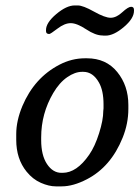

<svg xmlns="http://www.w3.org/2000/svg" viewBox="-20 -679 508 699"><path d="M356.9 -299.3Q356.9 -349.1 340.3 -378.4Q318.4 -417.5 283.2 -417.5H278.8Q252.9 -417.5 224.6 -397.9Q196.3 -378.4 173.8 -340.3Q129.9 -265.6 129.9 -178.7V-168.9Q129.9 -113.8 151.1 -81.8Q172.4 -49.8 203.6 -49.8H208Q259.3 -49.8 304.7 -115.7Q325.7 -146 340.8 -194.1Q356 -242.2 356 -274.9L356.9 -284.7ZM252 -659.2H263.2Q282.2 -659.2 322.3 -636.7Q362.3 -614.3 382.8 -614.3Q403.3 -614.3 425 -634.3Q446.8 -654.3 457.3 -654.3Q467.8 -654.3 467.8 -643.1V-639.6Q467.8 -611.8 430.9 -580.6Q394 -549.3 364.7 -549.3H357.4L353.5 -549.8Q327.6 -549.8 293.7 -572.3Q259.8 -594.7 237.5 -594.7Q215.3 -594.7 189.5 -575Q163.6 -555.2 159.2 -555.2Q147.5 -555.2 147.5 -565.9V-569.8Q147.5 -596.2 184.8 -627.7Q222.2 -659.2 252 -659.2ZM39.1 -169.9V-190.9Q39.1 -239.3 61.5 -293Q105 -396 196.3 -443.4Q241.2 -466.8 289.6 -466.8H296.4Q366.2 -466.8 406.7 -417Q447.3 -367.2 447.3 -296.9V-282.7Q447.3 -229 426.3 -177.2Q383.8 -71.8 296.4 -26.4Q246.6 -0.5 204.6 -0.5H183.1Q158.2 -0.5 128.7 -13.4Q99.1 -26.4 76.7 -54.2Q39.1 -100.6 39.1 -169.9Z"/></svg>

Font: Averia Serif Libre
Style: Italic
Weight: 400
Italic angle: -7.90001°
Version: Version 1.002